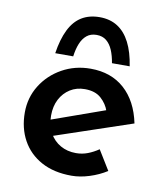

<svg xmlns="http://www.w3.org/2000/svg" viewBox="-77 -724 688 800"><g transform="rotate(10 266.5 -324.5)"><path d="M279 11Q204 11 151 -18Q98 -47 70 -98Q42 -149 42 -215Q42 -278 74 -329.5Q106 -381 160.5 -411.5Q215 -442 281 -442Q368 -442 424.5 -391.5Q481 -341 500 -249L159 -134L133 -197L400 -292L376 -279Q366 -309 341 -331.5Q316 -354 272 -354Q237 -354 210 -337Q183 -320 167.5 -290.5Q152 -261 152 -221Q152 -179 169 -148.5Q186 -118 215 -101.5Q244 -85 281 -85Q307 -85 330.5 -94Q354 -103 376 -118L427 -35Q394 -14 354.5 -1.5Q315 11 279 11ZM281 -660Q325 -660 357 -639.5Q389 -619 409.5 -579Q430 -539 439 -480H364Q359 -511 349 -534.5Q339 -558 322.5 -571.5Q306 -585 281 -585Q256 -585 239.5 -571.5Q223 -558 213.5 -534.5Q204 -511 200 -480H124Q133 -540 153 -580.5Q173 -621 205 -640.5Q237 -660 281 -660Z"/></g></svg>

Font: Josefin Sans Thin SemiBold
Style: Regular
Weight: 600
Version: Version 2.000